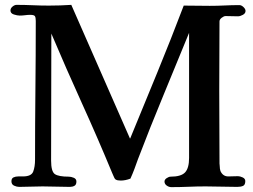

<svg xmlns="http://www.w3.org/2000/svg" viewBox="-20 -770 1040 789"><path d="M989 -725Q989 -715 978 -709Q967 -703 958 -703Q945 -703 932.5 -703.5Q920 -704 907 -704Q900 -704 891 -697Q882 -690 882 -682Q882 -611 881.5 -540.5Q881 -470 881 -399Q881 -326 881.5 -254Q882 -182 882 -109Q882 -104 882 -98.5Q882 -93 883 -87Q883 -76 886 -67Q896 -45 918 -45Q928 -45 938 -45.5Q948 -46 958 -46Q966 -46 977 -41Q988 -36 988 -26Q988 -10 978.5 -6Q969 -2 955 -2Q923 -2 890 -3Q857 -4 825 -4Q790 -4 754.5 -2.5Q719 -1 684 -1Q674 -1 665 -7.5Q656 -14 656 -24Q656 -32 665 -38Q674 -44 681 -44Q724 -44 740.5 -61.5Q757 -79 757 -121V-635Q704 -505 650.5 -376Q597 -247 547 -116Q540 -96 532.5 -76Q525 -56 516 -36Q495 -28 476 -28Q470 -28 464 -29Q458 -30 453 -34Q450 -38 446.5 -46.5Q443 -55 441 -59Q381 -204 316.5 -346Q252 -488 191 -632Q191 -502 190.5 -371.5Q190 -241 190 -110Q190 -65 205.5 -54.5Q221 -44 263 -44Q272 -44 283 -39.5Q294 -35 294 -24Q294 -11 286 -6.5Q278 -2 267 -2Q239 -2 211 -3Q183 -4 155 -4Q131 -4 107 -3Q83 -2 59 -2Q49 -2 38 -7Q27 -12 27 -25Q27 -37 35.5 -41Q44 -45 55 -45Q66 -45 74 -45Q109 -45 116.5 -65Q124 -85 124 -114Q124 -257 125.5 -399.5Q127 -542 127 -684Q127 -698 123.5 -703.5Q120 -709 104 -709Q94 -709 83 -707.5Q72 -706 61 -706Q51 -706 37 -710.5Q23 -715 23 -727Q23 -736 31.5 -743Q40 -750 48 -750Q81 -750 114.5 -748.5Q148 -747 181 -747Q228 -747 273 -750L514 -201H515Q571 -337 627 -473.5Q683 -610 735 -747Q762 -747 788.5 -746.5Q815 -746 842 -746Q873 -746 903 -747.5Q933 -749 964 -749Q972 -749 980.5 -741Q989 -733 989 -725Z"/></svg>

Font: Kaisei HarunoUmi
Style: Bold
Weight: 700
Designer: Font-Kai, 金井和夫
Foundry: KAZUO KANAI
Version: Version 5.003